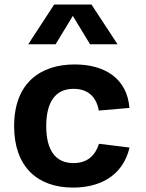

<svg xmlns="http://www.w3.org/2000/svg" viewBox="-20 -838 660 870"><path d="M567 -169.5 428.5 -186.5C412 -134.5 377 -99 313 -99C234.5 -99 189.5 -153 189.5 -266.5C189.5 -376.5 231.5 -435.5 313.5 -435.5C378.5 -435.5 417.5 -398.5 427.5 -337L566.5 -349C556 -482.5 454.5 -546 318.5 -546C164 -546 44 -463 44 -266.5C44 -84 148 12 311 12C425.5 12 535.5 -35.5 567 -169.5ZM108 -637.5H232L310 -766L388 -637.5H512.5L394.5 -817.5H225.5Z"/></svg>

Font: Monaspace Neon
Style: Bold
Weight: 700
Designer: Riley Cran & the Lettermatic Team
Foundry: Lettermatic
Version: Version 1.200 (Monaspace Neon)